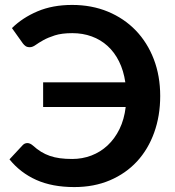

<svg xmlns="http://www.w3.org/2000/svg" viewBox="-20 -751 708 779"><path d="M91 -170.5Q102 -170.5 113.5 -160.5Q130 -145.5 146.8 -135.2Q163.5 -125 182.2 -118.5Q201 -112 223.2 -109Q245.5 -106 273 -106Q314 -106 350.8 -120Q387.5 -134 416.5 -161Q445.5 -188 464.8 -227.2Q484 -266.5 490 -317H155V-417H488.5Q481.5 -464.5 463 -501.8Q444.5 -539 416.5 -564.5Q388.5 -590 352.2 -603.2Q316 -616.5 273.5 -616.5Q230.5 -616.5 202.5 -607.5Q174.5 -598.5 155.8 -588Q137 -577.5 124.5 -568.5Q112 -559.5 101 -559.5Q90 -559.5 83.8 -564Q77.5 -568.5 73 -574.5L28.5 -637Q71 -679 132.2 -705Q193.5 -731 272.5 -731Q352 -731 417.8 -703.8Q483.5 -676.5 530.8 -627.5Q578 -578.5 604 -510.8Q630 -443 630 -361.5Q630 -281 605.5 -213Q581 -145 535.8 -96Q490.5 -47 426 -19.5Q361.5 8 281.5 8Q192 8 127.2 -21Q62.5 -50 18.5 -104.5L72 -162Q80 -170.5 91 -170.5Z"/></svg>

Font: Lato
Style: Bold
Weight: 700
Designer: Lukasz Dziedzic
Foundry: tyPoland Lukasz Dziedzic
Version: Version 2.007; 2014-02-27